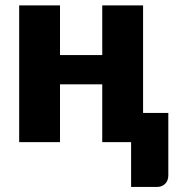

<svg xmlns="http://www.w3.org/2000/svg" viewBox="-20 -539 672 728"><path d="M522.5 -110.8H618.2V126Q618.2 146 606 158.2Q593.8 169.9 574.7 169.9H477.1V0H367.7V-219.2H207.5V0H52.7V-518.6H207.5V-330.1H367.7V-518.6H522.5Z"/></svg>

Font: Lato-ExtraBold
Style: Regular
Weight: 500
Designer: Lukasz Dziedzic with Adam Twardoch and Botio Nikoltchev
Foundry: tyPoland Lukasz Dziedzic
Version: ""